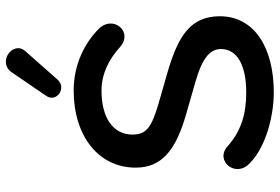

<svg xmlns="http://www.w3.org/2000/svg" viewBox="-171 -783 964 662"><g transform="rotate(-90 311.0 -452.0)"><path d="M324 10C472 10 586 -53 586 -177C585 -274 524 -318 394 -356L286 -387C205 -411 178 -428 178 -477C178 -544 236 -584 329 -584C387 -584 437 -559 480 -520C533 -473 592 -545 542 -594C496 -640 422 -680 330 -680C174 -680 64 -595 64 -466C64 -378 122 -328 249 -292L357 -261C445 -236 472 -209 473 -173C473 -113 412 -85 323 -85C250 -85 191 -102 138 -149C88 -195 26 -121 80 -72C133 -20 236 10 324 10ZM367 -735 465 -846C504 -889 428 -944 393 -894L311 -774C288 -740 337 -703 367 -735Z"/></g></svg>

Font: SN Pro Medium
Style: Regular
Weight: 500
Designer: Tobias Whetton
Foundry: Supernotes
Version: Version 1.003;Glyphs 3.3 (3324)